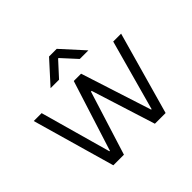

<svg xmlns="http://www.w3.org/2000/svg" viewBox="-169 -944 1153 1153"><g transform="rotate(-45 408.0 -367.5)"><path d="M37 -526H104L230 -76H234L377 -526H439L584 -76H588L712 -526H779L631 0H540L411 -408H405L277 0H187ZM376 -735H441L569 -594H496L410 -688H406L320 -594H248Z"/></g></svg>

Font: Be Vietnam Light
Style: Regular
Weight: 300
Designer: Gabriel Lam
Foundry: TypeRant
Version: Version 4.000